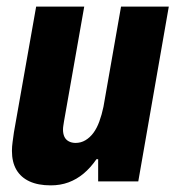

<svg xmlns="http://www.w3.org/2000/svg" viewBox="-20 -547 531 579"><path d="M133 12Q95 12 69 0Q43 -12 29.5 -35Q16 -58 16 -92Q16 -105 18 -119Q20 -133 22 -148L89 -527H234L173 -181Q172 -174 171 -168Q170 -162 170 -156Q170 -144 174 -135Q178 -126 187 -121Q196 -116 208 -116Q224 -116 237.5 -124Q251 -132 261.5 -146Q272 -160 279.5 -180.5Q287 -201 292 -225L345 -527H489L397 0H276V-67H271Q253 -41 232 -23.5Q211 -6 186.5 3Q162 12 133 12Z"/></svg>

Font: Archivo Condensed ExtraBold
Style: Italic
Weight: 800
Width: 3
Italic angle: -10°
Designer: Hector Gatti
Foundry: Omnibus-Type
Version: Version 2.001